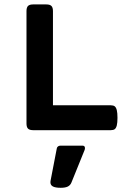

<svg xmlns="http://www.w3.org/2000/svg" viewBox="-20 -600 640 885"><path d="M521.5 -57.1Q521.5 -34.2 518.3 -21.7Q515.1 -9.3 508.8 -4.6Q502.4 0 490.7 0H132.8Q116.2 0 109.1 -7.1Q102.1 -14.2 102.1 -30.8V-548.8Q102.1 -565.4 109.1 -572.5Q116.2 -579.6 132.8 -579.6H193.4Q210 -579.6 217 -572.5Q224.1 -565.4 224.1 -548.8V-114.7H490.7Q502.4 -114.7 508.8 -109.9Q515.1 -105 518.3 -92.5Q521.5 -80.1 521.5 -57.1ZM371.6 82.5Q371.6 87.9 369.6 92.3L309.1 241.7Q304.2 253.9 292.7 259.8Q281.2 265.6 259.8 265.6Q235.4 265.6 223.9 259.5Q212.4 253.4 212.4 240.2Q212.4 236.3 212.9 233.9L241.7 84.5Q242.7 78.1 247.6 74.7Q252.4 71.3 259.3 71.3H359.9Q371.6 71.3 371.6 82.5Z"/></svg>

Font: Courier Prime Sans
Style: Bold
Weight: 700
Designer: Alan Dague-Greene
Foundry: Quote-Unquote Apps
Version: Version 3.020